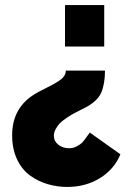

<svg xmlns="http://www.w3.org/2000/svg" viewBox="-20 -526 527 759"><path d="M392 -506V-342H237V-506ZM395 -247Q395 -195 380.5 -160.5Q366 -126 316 -100Q314 -99 297 -90.5Q280 -82 270 -76.5Q260 -71 243.5 -60Q227 -49 217.5 -39.5Q208 -30 200.5 -16.5Q193 -3 193 10Q193 32 210.5 46Q228 60 253 60Q270 60 284.5 52Q299 44 305.5 37Q312 30 323 14.5Q334 -1 335 -2L456 84Q431 144 374.5 178.5Q318 213 246 213Q206 213 168.5 202Q131 191 99 168Q67 145 47.5 104Q28 63 28 9Q28 -94 108 -148Q127 -161 165 -179.5Q203 -198 221.5 -212.5Q240 -227 240 -247Z"/></svg>

Font: Raleway-v4020 Black
Style: Regular
Weight: 900
Designer: Matt McInerney, Pablo Impallari, Rodrigo Fuenzalida
Foundry: Matt McInerney, Pablo Impallari, Rodrigo Fuenzalida
Version: Version 4.020;PS 004.020;hotconv 1.0.88;makeotf.lib2.5.64775